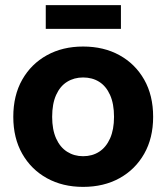

<svg xmlns="http://www.w3.org/2000/svg" viewBox="-20 -719 651 751"><path d="M305 12Q225 12 163.5 -22Q102 -56 67 -117.5Q32 -179 32 -262Q32 -346 67 -407.5Q102 -469 163.5 -503Q225 -537 305 -537Q386 -537 447.5 -503Q509 -469 544 -407.5Q579 -346 579 -262Q579 -179 544 -117.5Q509 -56 447.5 -22Q386 12 305 12ZM305 -108Q341 -108 368 -125.5Q395 -143 410.5 -177.5Q426 -212 426 -262Q426 -313 410.5 -347.5Q395 -382 368 -399Q341 -416 305 -416Q270 -416 242.5 -399Q215 -382 199.5 -347.5Q184 -313 184 -262Q184 -212 199.5 -177.5Q215 -143 242.5 -125.5Q270 -108 305 -108ZM159 -699H453V-606H159Z"/></svg>

Font: TikTok Sans 24pt
Style: Bold
Weight: 700
Version: Version 4.000